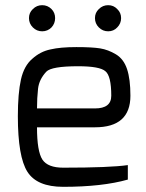

<svg xmlns="http://www.w3.org/2000/svg" viewBox="-20 -717 565 742"><path d="M92 -647Q92 -668 107 -682Q122 -697 143 -697Q164 -697 179 -682Q193 -668 193 -647Q193 -626 179 -611Q164 -596 143 -596Q122 -596 107 -611Q92 -626 92 -647ZM347 -647Q347 -668 362 -682Q377 -697 398 -697Q419 -697 433 -682Q448 -668 448 -647Q448 -626 433 -611Q419 -596 398 -596Q377 -596 362 -611Q347 -626 347 -647ZM49 -268Q49 -356 61 -410Q73 -463 105 -490Q136 -518 175 -526Q213 -535 275 -535Q336 -535 367 -530Q398 -525 428 -507Q458 -489 471 -450Q484 -411 484 -347Q484 -225 347 -225H123Q123 -132 144 -100Q165 -69 224 -69Q406 -69 474 -79V-23Q375 5 224 5Q123 5 86 -53Q49 -111 49 -268ZM123 -298H347Q410 -298 410 -347Q410 -424 387 -442Q365 -461 282 -461Q179 -461 159 -440Q131 -410 127 -374Q123 -338 123 -298Z"/></svg>

Font: Mina
Style: Regular
Weight: 400
Version: Version 1.000